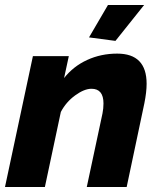

<svg xmlns="http://www.w3.org/2000/svg" viewBox="-30 -750 641 770"><path d="M433 -586 327 -600 403 -730H548ZM102 -525H246L227 -437Q264 -484 319.5 -509.5Q375 -535 440 -535Q558 -535 558 -414Q558 -381 549 -336L478 0H318L381 -295Q385 -315 385 -335Q385 -394 337 -394Q308 -394 271.5 -367.5Q235 -341 214 -301L150 0H-10Z"/></svg>

Font: Raleway-v4020 ExtraBold
Style: Italic
Weight: 800
Italic angle: -12°
Designer: Matt McInerney, Pablo Impallari, Rodrigo Fuenzalida
Foundry: Matt McInerney, Pablo Impallari, Rodrigo Fuenzalida
Version: Version 4.020;PS 004.020;hotconv 1.0.88;makeotf.lib2.5.64775